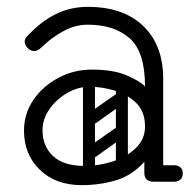

<svg xmlns="http://www.w3.org/2000/svg" viewBox="-20 -530 573 560"><path d="M403 -24Q403 -29 406 -34Q409 -39 413 -43Q415 -45 420.5 -46.5Q426 -48 437 -48H488Q500 -48 507 -41Q513 -36 513 -24Q513 -13 507 -7Q500 0 488 0H437Q416 0 412 -7Q405 -11 403 -24ZM218 10Q143 10 96.5 -34.5Q50 -79 50 -149Q50 -198 77 -238Q104 -278 149.5 -302.5Q195 -327 248 -327Q309 -327 347.5 -311Q386 -295 403 -278Q403 -379 358 -418.5Q313 -458 236 -458Q199 -458 165.5 -439.5Q132 -421 110 -400Q99 -389 92.5 -385Q86 -381 80 -381Q67 -381 58 -393Q52 -401 52 -409Q52 -417 60 -425Q99 -467 142 -488.5Q185 -510 236 -510Q340 -510 398 -454Q456 -398 456 -300V-26Q456 0 428 0Q401 0 401 -26V-58Q365 -18 318 -4Q271 10 218 10ZM228 -46Q268 -46 308.5 -59Q349 -72 376 -98Q403 -124 403 -161Q403 -204 378 -229Q353 -254 315.5 -265.5Q278 -277 241 -277Q208 -277 176.5 -259Q145 -241 124.5 -212Q104 -183 104 -150Q104 -104 134.5 -75Q165 -46 228 -46ZM235 -78Q225 -93 239 -102L316 -156Q331 -166 340 -152Q351 -137 337 -128L260 -73Q254 -69 247 -70Q240 -71 235 -78ZM235 -176Q225 -191 239 -200L316 -254Q331 -264 340 -250Q351 -235 337 -226L260 -171Q254 -167 247 -168Q240 -169 235 -176ZM335 -17Q318 -17 318 -34V-287Q318 -304 335 -304Q353 -304 353 -288V-35Q353 -17 335 -17ZM239 -17Q222 -17 222 -34V-287Q222 -304 239 -304Q257 -304 257 -288V-35Q257 -17 239 -17Z"/></svg>

Font: Agu Display
Style: Regular
Weight: 400
Designer: Oluwaseun Badejo
Version: Version 1.103